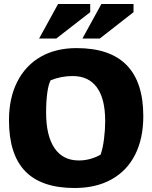

<svg xmlns="http://www.w3.org/2000/svg" viewBox="-20 -928 762 962"><path d="M25 -325Q25 -436 66 -517.5Q107 -599 183 -643Q259 -687 364 -687Q698 -687 698 -346Q698 -234 657 -153Q616 -72 538.5 -29Q461 14 354 14Q188 14 106.5 -70Q25 -154 25 -325ZM484 -153Q495 -184 501 -230.5Q507 -277 507 -322Q507 -433 465.5 -490Q424 -547 344 -547Q287 -547 234 -526Q223 -507 217 -463.5Q211 -420 211 -364Q211 -248 253 -186Q295 -124 375 -124Q432 -124 484 -153ZM271 -908H432V-867L262 -735H176ZM488 -908H649V-867L480 -735H393Z"/></svg>

Font: Suez One
Style: Regular
Weight: 400
Designer: Michal Sahar
Foundry: Hagilda
Version: Version 1.001